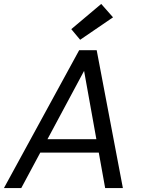

<svg xmlns="http://www.w3.org/2000/svg" viewBox="-35 -955 720 975"><path d="M-15 0 367 -700H456L589 0H499L392 -595L73 0ZM135 -180 171 -248H488L500 -180ZM372 -753 327 -807 479 -935 539 -867Z"/></svg>

Font: DM Sans 9pt
Style: Italic
Weight: 400
Italic angle: -10°
Designer: Colophon Foundry, Jonny Pinhorn
Foundry: Colophon Foundry
Version: Version 4.004